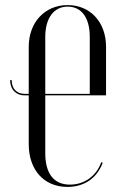

<svg xmlns="http://www.w3.org/2000/svg" viewBox="-20 -727 483 755"><path d="M93 -352V-160C93 -59 153 8 245 8C311 8 361 -26 384 -87L378 -89C359 -35 312 -1 255 -1C192 -1 158 -44 158 -125V-352H397V-543C397 -640 335 -707 246 -707C156 -707 93 -639 93 -543V-358H76C49 -358 26 -375 26 -412H20C20 -373 45 -352 76 -352ZM158 -582C158 -656 192 -701 246 -701C300 -701 333 -658 333 -582V-358H158Z"/></svg>

Font: Moniqa Display
Style: Regular
Weight: 400
Designer: Rajesh Rajput
Foundry: Rajesh Rajput
Version: Version 1.000